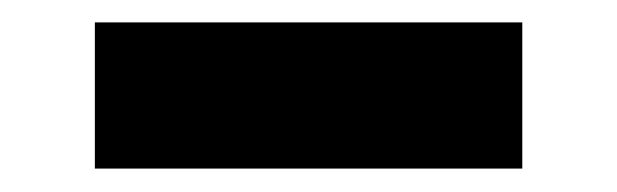

<svg xmlns="http://www.w3.org/2000/svg" viewBox="-20 -772 540 168"><path d="M63 -624.5V-752.4H437V-624.5Z"/></svg>

Font: Schibsted Grotesk Black
Style: Regular
Weight: 900
Designer: Bakken & Baeck AS, Henrik Kongsvoll
Foundry: Schibsted ASA
Version: Version 1.100;gftools[0.9.25]